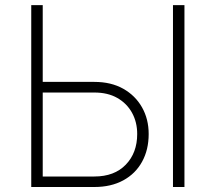

<svg xmlns="http://www.w3.org/2000/svg" viewBox="-20 -748 863 768"><path d="M135.7 -420.4H357.4Q424.3 -420.4 472.9 -393.1Q521.5 -365.7 548.1 -318.6Q574.7 -271.5 574.7 -211.9Q574.7 -148.9 548.3 -101.1Q522 -53.2 473.1 -26.6Q424.3 0 357.4 0H105V-727.5H150.9V-42H357.4Q437.5 -42 483.2 -89.4Q528.8 -136.7 528.8 -211.9Q528.8 -259.3 508.1 -296.9Q487.3 -334.5 449.2 -356.2Q411.1 -377.9 357.4 -377.9H135.7ZM717.8 -727.5V0H671.9V-727.5Z"/></svg>

Font: Inter ExtraLight
Style: Regular
Weight: 250
Designer: Rasmus Andersson
Foundry: rsms
Version: Version 4.001;git-66647c0bb